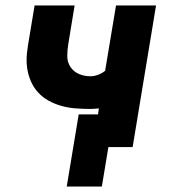

<svg xmlns="http://www.w3.org/2000/svg" viewBox="-20 -540 640 705"><path d="M225 145 269 -120H340L343 -142Q335 -141 327 -140.5Q319 -140 312 -140Q285 -140 258 -142Q231 -144 206 -151Q181 -158 159 -170Q137 -182 120 -200.5Q103 -219 93 -242.5Q83 -266 79.5 -292Q76 -318 79 -345Q82 -372 87 -399L107 -520H254L231 -380Q227 -357 227 -334.5Q227 -312 238.5 -294.5Q250 -277 269.5 -268.5Q289 -260 312 -260Q326 -260 340.5 -265.5Q355 -271 366 -280L406 -520H553L467 0H378L354 145Z"/></svg>

Font: Iosevka Heavy Extended Oblique
Style: Regular
Weight: 900
Width: 7
Italic angle: -9°
Monospace: yes
Designer: Belleve Invis
Foundry: Belleve Invis
Version: Version 32.5.0; ttfautohint (v1.8.4)